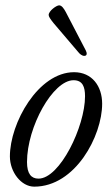

<svg xmlns="http://www.w3.org/2000/svg" viewBox="-20 -684 420 718"><path d="M295 -475C306 -475 306 -485 301 -495L226 -639C219 -652 211 -664 201 -664C191 -664 162 -643 162 -628C162 -622 168 -613 180 -598L272 -490C278 -482 287 -475 295 -475ZM108 14C262 14 362 -176 362 -296C362 -362 324 -414 257 -414C123 -414 17 -224 17 -99C17 -41 59 14 108 14ZM124 -16C97 -16 81 -34 81 -78C81 -210 178 -384 255 -384C289 -384 298 -359 298 -324C298 -211 204 -16 124 -16Z"/></svg>

Font: EB Garamond
Style: Italic
Weight: 400
Italic angle: -17.2°
Designer: Georg Duffner and Octavio Pardo
Foundry: Georg Duffner
Version: Version 1.000;PS 001.000;hotconv 1.0.88;makeotf.lib2.5.64775